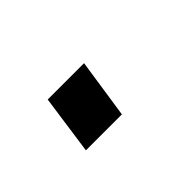

<svg xmlns="http://www.w3.org/2000/svg" viewBox="-24 -243 366 366"><g transform="rotate(-45 158.5 -60.0)"><path d="M72 0 89 -120H187L169 0Z"/></g></svg>

Font: Plus Jakarta Sans Medium
Style: Italic
Weight: 500
Italic angle: -8°
Designer: Gumpita Rahayu
Foundry: Tokotype
Version: Version 2.071; ttfautohint (v1.8.4.7-5d5b);gftools[0.9.29]